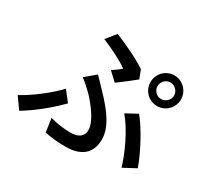

<svg xmlns="http://www.w3.org/2000/svg" viewBox="-163 -995 1325 1255"><g transform="rotate(30 500.0 -367.5)"><path d="M785 -607C785 -641 813 -670 847 -670C881 -670 910 -641 910 -607C910 -573 881 -545 847 -545C813 -545 785 -573 785 -607ZM732 -607C732 -544 783 -492 847 -492C910 -492 962 -544 962 -607C962 -671 910 -723 847 -723C783 -723 732 -671 732 -607ZM532 -486C570 -513 635 -564 660 -585L636 -648C574 -691 466 -741 389 -772L330 -699C405 -669 491 -625 534 -593C520 -581 494 -561 469 -545ZM304 22C349 31 405 37 464 37C549 37 645 5 645 -122C645 -212 583 -299 485 -400C461 -426 436 -451 410 -478L333 -413C363 -390 395 -361 418 -338C467 -286 538 -196 538 -133C538 -76 493 -59 445 -59C390 -59 341 -66 289 -81ZM942 -77C911 -167 836 -312 771 -390L686 -344C754 -264 821 -123 848 -27ZM335 -216 275 -293C218 -230 107 -144 23 -99L83 -15C183 -75 278 -158 335 -216Z"/></g></svg>

Font: Noto Sans T Chinese Medium
Style: Regular
Weight: 500
Designer: Ryoko NISHIZUKA (kana & ideographs); Paul D. Hunt (Latin, Greek & Cyrillic); Wenlong ZHANG (bopomofo); Sandoll Communica
Foundry: Adobe Systems Incorporated
Version: Version 1.000;PS 1;hotconv 1.0.78;makeotf.lib2.5.61930